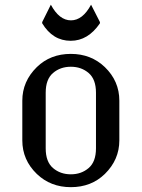

<svg xmlns="http://www.w3.org/2000/svg" viewBox="-20 -772 592 802"><path d="M73.2 -185.5V-351.6Q73.2 -432.1 133.8 -491.7Q190.4 -546.9 275.9 -546.9Q360.4 -546.9 418 -491.7Q478.5 -433.1 478.5 -351.6V-185.5Q478.5 -105 418 -45.4Q361.3 9.8 275.9 9.8Q191.4 9.8 133.8 -45.4Q73.2 -104 73.2 -185.5ZM170.9 -152.3Q170.9 -96.2 201.4 -70.1Q231.9 -43.9 275.9 -43.9Q319.8 -43.9 350.3 -70.1Q380.9 -96.2 380.9 -152.3V-384.8Q380.9 -440.9 350.3 -467Q319.8 -493.2 275.9 -493.2Q231.9 -493.2 201.4 -467Q170.9 -440.9 170.9 -384.8ZM156.2 -674.8V-679.7L192.4 -752.4Q227.5 -687 276.4 -687Q325.2 -687 360.4 -752.4L397.5 -679.7V-674.8Q347.7 -601.6 275.4 -601.6Q200.2 -601.6 156.2 -674.8Z"/></svg>

Font: Nova Slim
Style: Book
Weight: 400
Version: Version 2.000